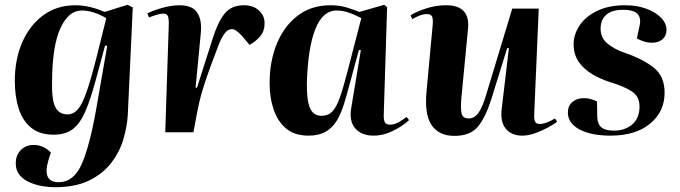

<svg xmlns="http://www.w3.org/2000/svg" viewBox="-20 -554 2847 804"><path d="M429 -362 420 -363 378 -208Q358 -135 337 -86.5Q316 -38 285.5 -14Q255 10 205 10Q146 10 110 -19.5Q74 -49 58 -100Q42 -151 42 -215Q42 -305 73 -376.5Q104 -448 161 -490Q218 -532 296 -532Q354 -532 418 -504L514 -534L536 -523L515 -71Q512 -24 497 28Q482 80 447.5 126Q413 172 355 201Q297 230 209 230Q186 230 158.5 225.5Q131 221 105 210Q79 199 62.5 179.5Q46 160 46 130Q46 96 67 74.5Q88 53 121 53Q143 53 161 61.5Q179 70 193 85L183 116Q155 209 226 209Q288 209 321.5 134.5Q355 60 383 -98ZM263 -75Q287 -75 305.5 -95.5Q324 -116 342.5 -169Q361 -222 385 -317L425 -478Q399 -493 373.5 -501.5Q348 -510 322 -510Q267 -510 233 -436Q199 -362 198 -214Q196 -137 211.5 -106Q227 -75 263 -75Z M687 -459Q687 -476 683 -486.5Q679 -497 664 -497Q655 -497 641.5 -493.5Q628 -490 604 -481L597 -498Q621 -510 659.5 -521Q698 -532 732 -532Q785 -532 805.5 -501.5Q826 -471 821 -417L799 -187H805L871 -394Q893 -463 921 -497.5Q949 -532 1002 -532Q1040 -532 1064 -510.5Q1088 -489 1088 -456Q1088 -424 1070 -402.5Q1052 -381 1025 -366L992 -405Q968 -432 951 -432Q942 -432 932 -425.5Q922 -419 910 -397.5Q898 -376 882 -330Q862 -278 849.5 -242Q837 -206 829 -179.5Q821 -153 815.5 -130Q810 -107 805 -81L790 0H672Z M1587 -76Q1586 -54 1591 -43Q1596 -32 1614 -32Q1632 -32 1650.5 -43Q1669 -54 1683 -64L1693 -51Q1683 -41 1660 -25.5Q1637 -10 1607 2Q1577 14 1544 14Q1494 14 1467.5 -16.5Q1441 -47 1451 -103L1491 -344L1483 -345L1439 -183Q1429 -145 1417.5 -109.5Q1406 -74 1388.5 -46Q1371 -18 1343 -2Q1315 14 1272 14Q1214 14 1178.5 -15.5Q1143 -45 1126 -95Q1109 -145 1109 -206Q1109 -297 1139 -370.5Q1169 -444 1226 -488Q1283 -532 1364 -532Q1401 -532 1432.5 -522.5Q1464 -513 1485 -504L1589 -534L1601 -524ZM1327 -69Q1354 -69 1371.5 -87Q1389 -105 1403.5 -146.5Q1418 -188 1436 -258L1493 -478Q1465 -493 1439.5 -501.5Q1414 -510 1390 -510Q1331 -510 1300 -431Q1269 -352 1265 -205Q1264 -135 1278 -102Q1292 -69 1327 -69Z M1699 -490Q1725 -506 1765.5 -519Q1806 -532 1848 -532Q1949 -532 1940 -435L1912 -144Q1908 -99 1913 -78.5Q1918 -58 1943 -58Q1966 -58 1982.5 -80Q1999 -102 2014 -151L2125 -518H2236L2217 -76Q2216 -55 2220.5 -45Q2225 -35 2241 -35Q2266 -35 2304 -58L2313 -44Q2300 -34 2275.5 -20.5Q2251 -7 2222 3.5Q2193 14 2167 14Q2122 14 2098 -15Q2074 -44 2081 -99L2111 -352L2104 -353L2039 -144Q2014 -63 1981.5 -24Q1949 15 1883 15Q1819 15 1788 -29Q1757 -73 1766 -170L1792 -451Q1794 -473 1789.5 -484Q1785 -495 1769 -495Q1752 -495 1736 -488.5Q1720 -482 1707 -474Z M2551 -7Q2598 -7 2628 -33.5Q2658 -60 2658 -108Q2658 -149 2627.5 -170Q2597 -191 2538 -209Q2496 -222 2460.5 -243Q2425 -264 2403.5 -295Q2382 -326 2382 -369Q2382 -409 2406.5 -446.5Q2431 -484 2479.5 -508Q2528 -532 2598 -532Q2646 -532 2685 -518Q2724 -504 2747.5 -480.5Q2771 -457 2771 -428Q2771 -404 2754 -389.5Q2737 -375 2710 -375Q2693 -375 2676 -380.5Q2659 -386 2647 -393L2659 -450Q2671 -513 2591 -513Q2542 -513 2518.5 -492Q2495 -471 2495 -434Q2495 -395 2524.5 -371Q2554 -347 2596 -333Q2674 -306 2718.5 -270Q2763 -234 2763 -166Q2763 -86 2702 -36Q2641 14 2537 14Q2455 14 2406.5 -12Q2358 -38 2358 -83Q2358 -111 2377 -127Q2396 -143 2425 -143Q2453 -143 2480 -129L2481 -65Q2482 -34 2498.5 -20.5Q2515 -7 2551 -7Z"/></svg>

Font: Literata 72pt
Style: Bold Italic
Weight: 700
Italic angle: -2°
Designer: Latin by Veronika Burian and Jose Scaglione. Greek by Irene Vlachou. Cyrillic by Vera Evstafieva
Foundry: TypeTogether
Version: Version 3.002